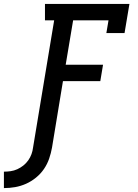

<svg xmlns="http://www.w3.org/2000/svg" viewBox="-88 -755 708 982"><path d="M-68 207V123Q-51 123 -33.5 120.5Q-16 118 0.5 110.5Q17 103 31.5 91.5Q46 80 56.5 65Q67 50 73 33.5Q79 17 81 0L189 -651H142V-735H574L549 -586H456L467 -651H286L248 -424H439L425 -340H234L178 0Q173 28 163.5 56Q154 84 137 109Q120 134 96 153.5Q72 173 45 185Q18 197 -10.5 202Q-39 207 -68 207Z"/></svg>

Font: Iosevka Etoile Medium Oblique
Style: Regular
Weight: 500
Italic angle: -9°
Designer: Belleve Invis
Foundry: Belleve Invis
Version: Version 15.5.2; ttfautohint (v1.8.4)